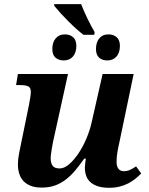

<svg xmlns="http://www.w3.org/2000/svg" viewBox="-20 -891 713 921"><path d="M387.2 -85.9Q387.2 -90.3 387.7 -96.2Q388.2 -102.1 388.9 -108.4Q389.6 -114.7 390.4 -120.4Q391.1 -126 392.1 -129.9H383.8Q361.8 -98.6 340.6 -73.2Q319.3 -47.9 295.4 -29.5Q271.5 -11.2 243.7 -1.2Q215.8 8.8 180.2 8.8Q147.9 8.8 126 -0.2Q104 -9.3 90.8 -24.4Q77.6 -39.6 71.8 -59.8Q65.9 -80.1 65.9 -102.1Q65.9 -127 71.8 -156.7Q77.6 -186.5 83 -211.9L119.1 -388.2Q123 -408.7 125.5 -425.3Q127.9 -441.9 127.9 -450.2Q127.9 -470.2 115.7 -476.6Q103.5 -482.9 75.2 -482.9H57.1L65.9 -536.1H306.2L240.2 -236.8Q237.3 -225.1 234.4 -210.4Q231.4 -195.8 229 -181.2Q226.6 -166.5 224.9 -153.3Q223.1 -140.1 223.1 -130.9Q223.1 -108.9 232.4 -95.9Q241.7 -83 266.1 -83Q288.1 -83 311.3 -102.8Q334.5 -122.6 355.7 -154.1Q377 -185.5 393.6 -224.4Q410.2 -263.2 418.9 -300.8L472.2 -536.1H621.1L553.2 -210.9Q546.9 -183.6 543 -159.9Q539.1 -136.2 539.1 -115.2Q539.1 -93.3 548.1 -81.5Q557.1 -69.8 574.2 -69.8Q589.8 -69.8 602.8 -75.7Q615.7 -81.5 632.8 -92.8L657.2 -59.1Q645 -46.4 629.9 -33.9Q614.7 -21.5 595.9 -11.7Q577.1 -2 554.2 3.9Q531.2 9.8 503.9 9.8Q470.7 9.8 448.5 2.2Q426.3 -5.4 412.6 -18.3Q398.9 -31.2 393.1 -48.6Q387.2 -65.9 387.2 -85.9ZM291 -726.1Q315.4 -726.1 330.8 -712.4Q346.2 -698.7 346.2 -670.9Q346.2 -638.2 329.6 -619.6Q313 -601.1 286.1 -601.1Q261.2 -601.1 246.1 -614.5Q231 -627.9 231 -655.8Q231 -688 247.1 -707Q263.2 -726.1 291 -726.1ZM500 -726.1Q524.4 -726.1 539.8 -712.4Q555.2 -698.7 555.2 -670.9Q555.2 -638.2 538.6 -619.6Q522 -601.1 495.1 -601.1Q470.2 -601.1 455.3 -614.5Q440.4 -627.9 440.4 -655.8Q440.4 -688 456.3 -707Q472.2 -726.1 500 -726.1ZM239.3 -871.1H369.1Q381.8 -838.9 398.7 -803.7Q415.5 -768.6 434.1 -736.8L432.1 -724.1H380.4Q349.1 -747.6 309.1 -787.6Q269 -827.6 241.2 -861.8Z"/></svg>

Font: Droid Serif
Style: Bold Italic
Weight: 700
Italic angle: -12°
Designer: Monotype Design team
Foundry: Monotype Imaging Inc.
Version: Version 1.03